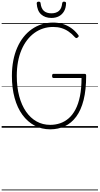

<svg xmlns="http://www.w3.org/2000/svg" viewBox="-20 -1545 1205 2322"><path d="M587 19Q483 19 398 -26.5Q313 -72 251.5 -156Q190 -240 157 -359.5Q124 -479 124 -627Q124 -726 140.5 -811.5Q157 -897 188.5 -969Q220 -1041 264.5 -1097Q309 -1153 364.5 -1192Q420 -1231 485 -1251.5Q550 -1272 623 -1272Q683 -1272 737 -1256Q791 -1240 838.5 -1207.5Q886 -1175 925 -1124Q933 -1114 932 -1107.5Q931 -1101 921 -1093Q911 -1084 903.5 -1084.5Q896 -1085 887 -1094Q850 -1136 809 -1164Q768 -1192 722.5 -1205.5Q677 -1219 623 -1219Q559 -1219 502 -1200.5Q445 -1182 396 -1146.5Q347 -1111 307.5 -1059.5Q268 -1008 240 -942Q212 -876 197.5 -797Q183 -718 183 -627Q183 -492 212 -382.5Q241 -273 295 -195Q349 -117 423 -76Q497 -35 587 -35Q650 -35 706.5 -54Q763 -73 810.5 -114Q858 -155 893 -221.5Q928 -288 947 -382Q966 -476 966 -602H627Q619 -602 614.5 -607.5Q610 -613 610 -627Q610 -641 614.5 -646.5Q619 -652 627 -652H1000Q1013 -652 1017.5 -647Q1022 -642 1022 -629Q1022 -458 991 -335.5Q960 -213 902 -134.5Q844 -56 764 -18.5Q684 19 587 19ZM602 -1328Q525 -1328 477 -1371.5Q429 -1415 424 -1505Q424 -1514 430 -1519.5Q436 -1525 448 -1525Q460 -1525 465 -1520Q470 -1515 471 -1505Q478 -1442 511 -1413Q544 -1384 602 -1384Q659 -1384 692.5 -1413Q726 -1442 732 -1505Q734 -1515 738.5 -1520Q743 -1525 754 -1525Q767 -1525 773.5 -1519.5Q780 -1514 779 -1505Q777 -1446 753.5 -1407Q730 -1368 691.5 -1348Q653 -1328 602 -1328ZM0 747H1165V757H0ZM0 -20H1165V0H0ZM0 -505H1165V-500H0ZM0 -1267H1165V-1257H0Z"/></svg>

Font: Playwrite VN Guides
Style: Regular
Weight: 400
Designer: Veronika Burian, José Scaglione
Foundry: TypeTogether
Version: Version 1.003